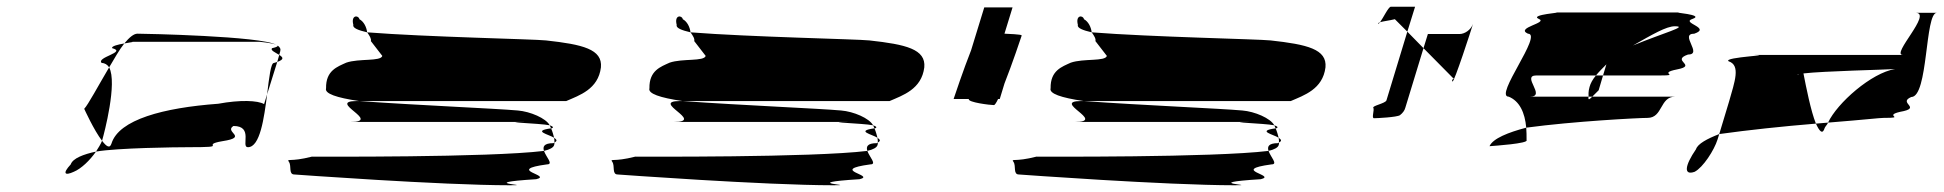

<svg xmlns="http://www.w3.org/2000/svg" viewBox="-20 -732 5770 570"><path d="M230 -409C230 -409 259 -345 283 -314L284 -318C289 -335 329 -486 304 -532C272 -478 241 -420 230 -409ZM190 -244C164 -216 173 -210 199 -222C221 -231 247 -256 265 -282C228 -274 196 -262 190 -244ZM282 -545C291 -545 299 -540 304 -532C320 -559 334 -584 349 -603C331 -600 310 -595 313 -589C358 -577 264 -562 282 -545ZM349 -603C369 -607 386 -608 363 -608H750C747 -608 788 -605 800 -599C755 -625 408 -632 388 -632C377 -632 364 -621 349 -603ZM265 -282C329 -293 504 -295 540 -295C669 -295 569 -301 641 -313C719 -325 644 -340 673 -358C734 -358 694 -295 716 -295C752 -295 764 -381 773 -452L764 -423C745 -434 693 -436 628 -424C465 -412 333 -377 311 -306C306 -290 296 -297 283 -314C279 -304 272 -293 265 -282ZM788 -589C781 -583 798 -576 809 -569L812 -580C814 -587 811 -592 804 -597C806 -595 802 -592 788 -589ZM800 -599C801 -598 803 -598 804 -597C803 -598 802 -598 800 -599ZM793 -545C784 -545 779 -502 773 -452L803 -548ZM803 -548C825 -556 820 -562 809 -569Z M838 -251C846 -239 836 -214 854 -214C854 -214 1290 -182 1494 -182C1574 -182 1381 -188 1572 -200C1622 -212 1478 -227 1604 -244C1624 -244 1601 -266 1595 -284C1431 -264 921 -267 906 -267C840 -250 830 -263 838 -251ZM948 -470C943 -454 979 -442 1046 -432H1661C1700 -449 1756 -467 1764 -532C1769 -586 1710 -600 1601 -612C1564 -616 1248 -622 1070 -636C1077 -626 1083 -617 1081 -610L1115 -566C1110 -549 1046 -559 1008 -546C982 -534 947 -523 948 -470ZM1029 -658C1026 -649 1044 -642 1070 -636C1068 -652 1060 -668 1047 -675C1045 -687 1021 -689 1029 -658ZM1020 -370H1551C1441 -370 1585 -366 1612 -360C1601 -381 1554 -401 1517 -404C1450 -410 1228 -419 1046 -432H1039C948 -432 1116 -370 1020 -370ZM1612 -360C1613 -357 1615 -354 1616 -351H1618C1625 -354 1621 -357 1612 -360ZM1595 -284C1612 -288 1623 -294 1625 -301C1626 -303 1626 -306 1626 -309C1625 -308 1624 -308 1623 -307C1594 -307 1591 -296 1595 -284ZM1616 -351C1558 -343 1610 -333 1625 -323C1623 -331 1620 -342 1616 -351ZM1625 -323C1626 -318 1626 -313 1626 -309C1636 -314 1632 -318 1625 -323Z M1798 -251C1806 -239 1796 -214 1814 -214C1814 -214 2250 -182 2454 -182C2534 -182 2341 -188 2532 -200C2582 -212 2438 -227 2564 -244C2584 -244 2561 -266 2555 -284C2391 -264 1881 -267 1866 -267C1800 -250 1790 -263 1798 -251ZM1908 -470C1903 -454 1939 -442 2006 -432H2621C2660 -449 2716 -467 2724 -532C2729 -586 2670 -600 2561 -612C2524 -616 2208 -622 2030 -636C2037 -626 2043 -617 2041 -610L2075 -566C2070 -549 2006 -559 1968 -546C1942 -534 1907 -523 1908 -470ZM1989 -658C1986 -649 2004 -642 2030 -636C2028 -652 2020 -668 2007 -675C2005 -687 1981 -689 1989 -658ZM1980 -370H2511C2401 -370 2545 -366 2572 -360C2561 -381 2514 -401 2477 -404C2410 -410 2188 -419 2006 -432H1999C1908 -432 2076 -370 1980 -370ZM2572 -360C2573 -357 2575 -354 2576 -351H2578C2585 -354 2581 -357 2572 -360ZM2555 -284C2572 -288 2583 -294 2585 -301C2586 -303 2586 -306 2586 -309C2585 -308 2584 -308 2583 -307C2554 -307 2551 -296 2555 -284ZM2576 -351C2518 -343 2570 -333 2585 -323C2583 -331 2580 -342 2576 -351ZM2585 -323C2586 -318 2586 -313 2586 -309C2596 -314 2592 -318 2585 -323Z M2856 -438C2853 -428 2920 -420 2931 -420C2933 -420 2938 -427 2943 -438H2948L2962 -484C2985 -542 3011 -620 3013 -626C3014 -628 3011 -630 2962 -632L2986 -710H2902L2863 -583C2840 -525 2813 -444 2811 -438Z M2989 -251C2997 -239 2987 -214 3005 -214C3005 -214 3441 -182 3645 -182C3725 -182 3532 -188 3723 -200C3773 -212 3629 -227 3755 -244C3775 -244 3752 -266 3746 -284C3582 -264 3072 -267 3057 -267C2991 -250 2981 -263 2989 -251ZM3099 -470C3094 -454 3130 -442 3197 -432H3812C3851 -449 3907 -467 3915 -532C3920 -586 3861 -600 3752 -612C3715 -616 3399 -622 3221 -636C3228 -626 3234 -617 3232 -610L3266 -566C3261 -549 3197 -559 3159 -546C3133 -534 3098 -523 3099 -470ZM3180 -658C3177 -649 3195 -642 3221 -636C3219 -652 3211 -668 3198 -675C3196 -687 3172 -689 3180 -658ZM3171 -370H3702C3592 -370 3736 -366 3763 -360C3752 -381 3705 -401 3668 -404C3601 -410 3379 -419 3197 -432H3190C3099 -432 3267 -370 3171 -370ZM3763 -360C3764 -357 3766 -354 3767 -351H3769C3776 -354 3772 -357 3763 -360ZM3746 -284C3763 -288 3774 -294 3776 -301C3777 -303 3777 -306 3777 -309C3776 -308 3775 -308 3774 -307C3745 -307 3742 -296 3746 -284ZM3767 -351C3709 -343 3761 -333 3776 -323C3774 -331 3771 -342 3767 -351ZM3776 -323C3777 -318 3777 -313 3777 -309C3787 -314 3783 -318 3776 -323Z M4071 -662C4072 -661 4075 -663 4077 -666C4074 -665 4070 -663 4071 -662ZM4077 -666C4086 -669 4105 -671 4121 -675L4158 -638L4181 -712H4109C4102 -712 4086 -678 4077 -666ZM4057 -412C4061 -406 4051 -381 4059 -381C4068 -381 4127 -384 4136 -390C4144 -396 4150 -404 4152 -412L4206 -589L4158 -638L4096 -434C4093 -425 4053 -418 4057 -412ZM4206 -589 4294 -500C4302 -500 4287 -497 4292 -490C4296 -484 4349 -647 4353 -661C4347 -644 4329 -631 4313 -631H4219ZM4353 -661C4353 -661 4353 -662 4353 -662C4353 -662 4353 -661 4353 -661Z M4402 -298C4416 -299 4519 -306 4512 -316C4512 -329 4512 -341 4511 -353C4458 -339 4412 -321 4402 -298ZM4459 -445C4491 -432 4507 -398 4511 -353C4652 -372 4845 -382 4871 -382C4917 -382 4907 -445 4953 -445H4707C4699 -437 4694 -433 4696 -445H4522C4572 -445 4495 -508 4541 -508H4718C4727 -519 4738 -530 4749 -541L4739 -508H4909C4972 -508 4898 -514 4959 -526C5021 -538 4939 -552 4991 -570C5037 -570 4964 -632 5010 -632C5062 -650 4968 -664 5005 -676C5043 -689 4938 -695 4966 -695H4598C4626 -695 4519 -689 4548 -676C4578 -664 4477 -650 4516 -632C4562 -632 4414 -445 4459 -445ZM4699 -474C4695 -460 4696 -451 4696 -445H4707L4726 -464L4739 -508H4718C4708 -496 4702 -485 4699 -474ZM4828 -597C4886 -630 4927 -654 4952 -654C4994 -654 4920 -635 4828 -597Z M5015 -289C4982 -241 4977 -210 5011 -222C5036 -235 5069 -286 5079 -318L5084 -334C5048 -320 5020 -305 5015 -289ZM5112 -550C5148 -538 5130 -490 5113 -430L5084 -334C5170 -346 5273 -357 5371 -365C5356 -402 5342 -473 5334 -514C5393 -521 5577 -525 5606 -527C5536 -516 5434 -426 5407 -368C5520 -377 5560 -382 5572 -382C5641 -382 5569 -388 5621 -400C5689 -412 5612 -426 5654 -444C5705 -444 5694 -694 5730 -694H5667C5718 -694 5593 -569 5629 -569H5174C5270 -569 5092 -563 5112 -550ZM5318 -509C5316 -510 5317 -511 5319 -512ZM5371 -365C5382 -341 5391 -332 5397 -352C5399 -357 5405 -362 5407 -368C5398 -367 5380 -366 5371 -365Z"/></svg>

Font: bitstorm
Style: maxextobl
Weight: 400
Version: Version 0.2